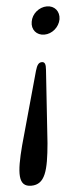

<svg xmlns="http://www.w3.org/2000/svg" viewBox="-77 -578 324 784"><g transform="rotate(-5 85.0 -186.0)"><path d="M106 -323C93 -323 86 -314 79 -290L-4 9C-33 120 -36 176 19 176C76 176 90 120 100 9L120 -290C122 -313 118 -323 106 -323ZM79 -491C73 -459 94 -434 126 -434C158 -434 187 -459 193 -491C198 -523 178 -548 146 -548C114 -548 84 -523 79 -491Z"/></g></svg>

Font: RL Madena Oblique
Style: Regular
Weight: 400
Italic angle: -10°
Designer: I Kadek Wantara Putra
Foundry: Roughlines ID
Version: Version 1.000;Glyphs 3.1.2 (3151)